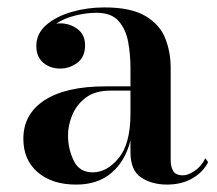

<svg xmlns="http://www.w3.org/2000/svg" viewBox="-20 -488 586 518"><path d="M264.5 -255H332V-304.5Q332 -340.5 325.8 -374.8Q319.5 -409 300 -431.2Q280.5 -453.5 240.5 -453.5Q213.5 -453.5 183.5 -446.2Q153.5 -439 131.5 -424Q137 -425 142.5 -425Q168.5 -425 189 -409.8Q209.5 -394.5 209.5 -366Q209.5 -334 188.5 -318.5Q167.5 -303 142.5 -303Q115 -303 96.5 -319Q78 -335 78 -364Q78 -397.5 105 -420.8Q132 -444 174 -456Q216 -468 261.5 -468Q333 -468 372 -445Q411 -422 425.8 -384.8Q440.5 -347.5 440.5 -304.5V-55.5Q440.5 -38.5 447.2 -26.8Q454 -15 473.5 -15Q487.5 -15 505.5 -27.2Q523.5 -39.5 534 -61L541.5 -50.5Q527.5 -23 498.5 -6.5Q469.5 10 430.5 10Q390 10 361 -9Q332 -28 332 -77.5V-109Q318 -53.5 281 -21.8Q244 10 185.5 10Q120.5 10 81.8 -23.2Q43 -56.5 43 -113.5Q43 -180.5 100.5 -217.8Q158 -255 264.5 -255ZM230 -23Q268.5 -23 300.2 -61.5Q332 -100 332 -182V-243.5H277.5Q236 -243.5 211 -224.2Q186 -205 174.8 -177.2Q163.5 -149.5 163.5 -123Q163.5 -86.5 178.8 -54.8Q194 -23 230 -23Z"/></svg>

Font: Bodoni* 16 Medium
Style: Regular
Weight: 500
Version: Version 2.2